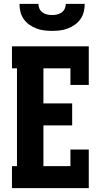

<svg xmlns="http://www.w3.org/2000/svg" viewBox="-20 -975 540 995"><path d="M42 0V-114H68V-621H42V-735H440V-535H345V-621H205V-439H354V-325H205V-114H345V-200H440V0ZM250 -815Q229 -815 208.5 -817.5Q188 -820 168.5 -827.5Q149 -835 132 -847Q115 -859 103 -876Q91 -893 86 -913.5Q81 -934 81 -955H179Q179 -942 184.5 -930Q190 -918 200.5 -910.5Q211 -903 224 -900Q237 -897 250 -897Q263 -897 276 -900Q289 -903 299.5 -910.5Q310 -918 315.5 -930Q321 -942 321 -955H419Q419 -934 414 -913.5Q409 -893 397 -876Q385 -859 368 -847Q351 -835 331.5 -827.5Q312 -820 291.5 -817.5Q271 -815 250 -815Z"/></svg>

Font: Iosevka Slab Heavy
Style: Regular
Weight: 900
Monospace: yes
Designer: Belleve Invis
Foundry: Belleve Invis
Version: Version 11.1.0; ttfautohint (v1.8.3)